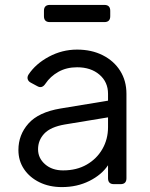

<svg xmlns="http://www.w3.org/2000/svg" viewBox="-20 -750 612 782"><path d="M232 12Q181 12 141 -7.5Q101 -27 78 -61Q55 -95 55 -139Q55 -201 96 -247Q137 -293 226 -308L420 -340V-368Q420 -416 385 -446Q350 -476 294 -476Q251 -476 218 -457.5Q185 -439 165 -409Q151 -388 132 -399L106 -413Q96 -418 93 -427Q90 -436 96 -446Q125 -490 179 -519Q233 -548 294 -548Q353 -548 398.5 -525Q444 -502 469.5 -461.5Q495 -421 495 -368V-24Q495 0 471 0H444Q420 0 420 -24V-77Q394 -38 344 -13Q294 12 232 12ZM135 -142Q135 -106 163.5 -81Q192 -56 237 -56Q292 -56 333 -79.5Q374 -103 397 -143Q420 -183 420 -232V-272L244 -243Q186 -233 160.5 -206Q135 -179 135 -142ZM183 -660Q159 -660 159 -684V-706Q159 -730 183 -730H405Q429 -730 429 -706V-684Q429 -660 405 -660Z"/></svg>

Font: Pitagon Sans Text
Style: Regular
Weight: 400
Designer: Travis Tran
Foundry: Pitagon
Version: Version 1.001; ttfautohint (v1.8.4.7-5d5b);gftools[0.9.26]